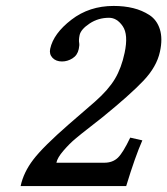

<svg xmlns="http://www.w3.org/2000/svg" viewBox="-20 -630 566 650"><path d="M149.9 -464.8Q161.1 -516.6 221.7 -563.2Q282.2 -609.9 364.7 -609.9Q400.9 -609.9 430.9 -602.5Q460.9 -595.2 486.1 -578.9Q511.2 -562.5 521.2 -530.8Q531.2 -499 521.5 -455.1Q510.7 -404.3 465.6 -356.7Q420.4 -309.1 326.7 -232.9Q320.3 -227.5 286.6 -201.4Q252.9 -175.3 234.1 -159.4Q215.3 -143.6 194.8 -119.9Q174.3 -96.2 170.9 -79.1H333Q361.3 -79.1 378.9 -95.9Q396.5 -112.8 420.9 -164.1L461.9 -154.8Q437.5 -99.6 407.2 0H49.8Q59.6 -46.4 92.8 -89.8Q126 -133.3 213.9 -210L301.8 -286.1Q347.2 -326.2 369.1 -363Q391.1 -399.9 401.9 -451.2Q415 -512.7 395.5 -541.3Q376 -569.8 349.1 -569.8Q312.5 -569.8 283.2 -550.3Q253.9 -530.8 249.5 -511.2Q246.1 -494.6 248 -484.9Q249.5 -477.1 246.6 -463.9Q242.2 -442.9 225.3 -432.4Q208.5 -421.9 189.9 -421.9Q169.4 -421.9 157.7 -434.3Q146 -446.8 149.9 -464.8Z"/></svg>

Font: Linux Libertine Slanted
Style: Semibold Slanted
Weight: 600
Designer: Philipp H. Poll
Foundry: Philipp H. Poll
Version: Version 5.1.1